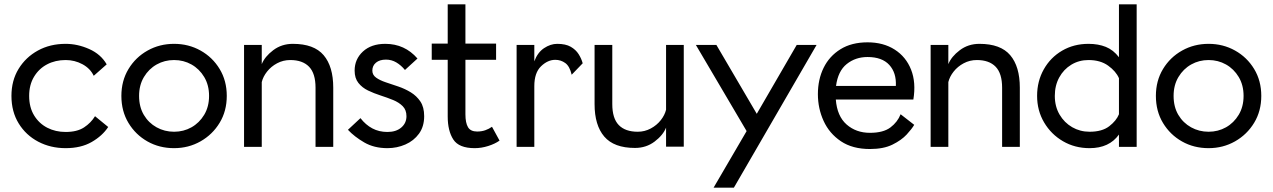

<svg xmlns="http://www.w3.org/2000/svg" viewBox="-20 -680 5893 889"><path d="M284 6Q214 6 157 -24Q100 -54 66.5 -108.5Q33 -163 33 -236Q33 -307 66 -361Q99 -415 155.5 -446Q212 -477 284 -477Q339 -477 393 -453Q447 -429 474 -382L414 -329Q398 -363 362 -382.5Q326 -402 284 -402Q236 -402 198 -382Q160 -362 137.5 -324.5Q115 -287 115 -236Q115 -183 138 -145.5Q161 -108 199 -88.5Q237 -69 284 -69Q337 -69 369 -90Q401 -111 420 -142L481 -92Q454 -51 404.5 -22.5Q355 6 284 6Z M786 6Q718 6 663 -25Q608 -56 575 -110.5Q542 -165 542 -236Q542 -306 575 -360.5Q608 -415 663.5 -446Q719 -477 786 -477Q853 -477 908.5 -446Q964 -415 997 -360.5Q1030 -306 1030 -236Q1030 -166 997 -111.5Q964 -57 908.5 -25.5Q853 6 786 6ZM786 -70Q830 -70 866.5 -90.5Q903 -111 925.5 -148.5Q948 -186 948 -236Q948 -286 925.5 -323.5Q903 -361 866.5 -381.5Q830 -402 786 -402Q742 -402 705.5 -381.5Q669 -361 646.5 -323.5Q624 -286 624 -236Q624 -185 646 -148Q668 -111 705 -90.5Q742 -70 786 -70Z M1110 0V-472H1192V-383Q1206 -418 1245 -447.5Q1284 -477 1336 -477Q1434 -477 1478.5 -424.5Q1523 -372 1523 -274V0H1441V-274Q1441 -340 1411 -371Q1381 -402 1324 -402Q1291 -402 1263 -387Q1235 -372 1216.5 -348.5Q1198 -325 1192 -300V0Z M1774 6Q1712 6 1666.5 -20.5Q1621 -47 1591 -79L1649 -133Q1673 -102 1704 -85.5Q1735 -69 1774 -69Q1814 -69 1838 -89.5Q1862 -110 1862 -142Q1862 -171 1844.5 -188.5Q1827 -206 1800 -217Q1773 -228 1742 -238Q1711 -248 1684 -261Q1657 -274 1639.5 -296Q1622 -318 1622 -353Q1622 -406 1660.5 -441.5Q1699 -477 1764 -477Q1854 -477 1913 -409L1855 -356Q1837 -378 1815 -391Q1793 -404 1767 -404Q1738 -404 1721 -390Q1704 -376 1704 -353Q1704 -333 1721.5 -320.5Q1739 -308 1766 -299Q1793 -290 1824 -279.5Q1855 -269 1882 -252.5Q1909 -236 1926.5 -210Q1944 -184 1944 -142Q1944 -94 1920 -61Q1896 -28 1857 -11Q1818 6 1774 6Z M2178 6Q2105 6 2079 -34Q2053 -74 2053 -141V-403H1979V-478H2053V-660H2135V-478H2277V-403H2135V-151Q2135 -111 2147 -91Q2159 -71 2189 -71Q2210 -71 2227 -77Q2244 -83 2258 -93L2293 -29Q2272 -14 2240.5 -4Q2209 6 2178 6Z M2372 0V-472H2454V-396Q2469 -437 2499 -457Q2529 -477 2560 -477Q2599 -477 2622.5 -463.5Q2646 -450 2659 -429.5Q2672 -409 2678 -387L2627 -334Q2618 -373 2597.5 -388Q2577 -403 2551 -403Q2516 -403 2485 -373Q2454 -343 2454 -281V0Z M3146 -472V-1H3064V-89Q3050 -54 3011 -24.5Q2972 5 2920 5Q2823 5 2778 -47.5Q2733 -100 2733 -198V-472H2815V-198Q2815 -132 2845 -101Q2875 -70 2933 -70Q2965 -70 2993 -85Q3021 -100 3039.5 -123.5Q3058 -147 3064 -172V-472Z M3284 189 3437 -73 3202 -472H3297L3484 -153L3669 -472H3761L3378 189Z M4213 -102Q4202 -83 4178 -57Q4154 -31 4112.5 -10.5Q4071 10 4008 10Q3927 10 3873.5 -26Q3820 -62 3793.5 -120Q3767 -178 3767 -244Q3767 -312 3793.5 -366Q3820 -420 3871.5 -452Q3923 -484 3997 -484Q4070 -484 4122.5 -450.5Q4175 -417 4198.5 -357.5Q4222 -298 4209 -219H3850Q3856 -142 3900 -103.5Q3944 -65 4008 -65Q4070 -65 4103 -90Q4136 -115 4150 -151ZM3997 -416Q3941 -416 3900.5 -383.5Q3860 -351 3851 -282H4128Q4131 -343 4097.5 -379.5Q4064 -416 3997 -416Z M4289 0V-472H4371V-383Q4385 -418 4424 -447.5Q4463 -477 4515 -477Q4613 -477 4657.5 -424.5Q4702 -372 4702 -274V0H4620V-274Q4620 -340 4590 -371Q4560 -402 4503 -402Q4470 -402 4442 -387Q4414 -372 4395.5 -348.5Q4377 -325 4371 -300V0Z M5243 -660V0H5161V-57Q5116 6 5025 6Q4957 6 4902 -26Q4847 -58 4814.5 -113Q4782 -168 4782 -236Q4782 -304 4813 -359Q4844 -414 4898 -445.5Q4952 -477 5020 -477Q5065 -477 5100 -463Q5135 -449 5161 -415V-660ZM5020 -402Q4976 -402 4940.5 -380.5Q4905 -359 4884.5 -321.5Q4864 -284 4864 -236Q4864 -187 4886 -149.5Q4908 -112 4944.5 -91Q4981 -70 5025 -70Q5083 -70 5116 -95.5Q5149 -121 5161 -151V-318Q5147 -350 5111 -376Q5075 -402 5020 -402Z M5576 6Q5508 6 5453 -25Q5398 -56 5365 -110.5Q5332 -165 5332 -236Q5332 -306 5365 -360.5Q5398 -415 5453.5 -446Q5509 -477 5576 -477Q5643 -477 5698.5 -446Q5754 -415 5787 -360.5Q5820 -306 5820 -236Q5820 -166 5787 -111.5Q5754 -57 5698.5 -25.5Q5643 6 5576 6ZM5576 -70Q5620 -70 5656.5 -90.5Q5693 -111 5715.5 -148.5Q5738 -186 5738 -236Q5738 -286 5715.5 -323.5Q5693 -361 5656.5 -381.5Q5620 -402 5576 -402Q5532 -402 5495.5 -381.5Q5459 -361 5436.5 -323.5Q5414 -286 5414 -236Q5414 -185 5436 -148Q5458 -111 5495 -90.5Q5532 -70 5576 -70Z"/></svg>

Font: Lil Grotesk Medium
Style: Regular
Weight: 500
Designer: Bastien Sozeau
Foundry: NBR — Bastien Sozeau
Version: Version 3.003; ttfautohint (v1.8.4.7-5d5b);gftools[0.9.33]